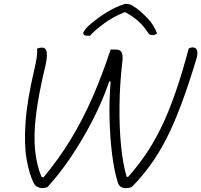

<svg xmlns="http://www.w3.org/2000/svg" viewBox="-20 -954 1032 984"><path d="M170 -705Q182 -710 195 -710Q218 -710 220 -681.5Q222 -653 211 -610Q177 -468 164.5 -364Q152 -260 160 -183Q168 -106 193 -47L203 -45Q282 -140 343 -240.5Q404 -341 453.5 -454Q503 -567 547 -700H576Q595 -700 603 -686.5Q611 -673 607 -638Q594 -526 592.5 -416Q591 -306 600 -211Q609 -116 629 -48L636 -47Q682 -98 723.5 -158Q765 -218 803 -294.5Q841 -371 876.5 -472Q912 -573 947 -705Q956 -711 968 -711Q985 -711 990 -695Q995 -679 986 -650Q946 -518 908.5 -418Q871 -318 832 -242Q793 -166 749.5 -106.5Q706 -47 655 5Q648 7 641 8.5Q634 10 623 10Q609 10 598.5 3Q588 -4 583 -21Q565 -80 554.5 -163Q544 -246 541.5 -342.5Q539 -439 547 -536L540 -537Q507 -440 456 -340.5Q405 -241 345 -151.5Q285 -62 223 5Q211 10 195 10Q185 10 172.5 4Q160 -2 153 -15Q129 -64 116 -140.5Q103 -217 111 -329Q119 -441 156 -598Q164 -633 168 -658.5Q172 -684 170 -705ZM620 -934H629Q636 -934 646.5 -931Q657 -928 679 -912Q705 -893 737 -859.5Q769 -826 785 -782Q778 -778 773.5 -776Q769 -774 760 -774Q751 -774 745.5 -778.5Q740 -783 731 -797Q714 -823 687.5 -846.5Q661 -870 623 -891H617Q557 -866 513.5 -834Q470 -802 441 -771H429Q414 -771 410 -775.5Q406 -780 407 -787Q409 -792 418 -804.5Q427 -817 448 -834Q486 -866 529.5 -892.5Q573 -919 620 -934Z"/></svg>

Font: Recursive Sn Csl St Lt
Style: Italic
Weight: 300
Italic angle: -15°
Version: Version 1.079;hotconv 1.0.112;makeotfexe 2.5.65598; ttfautoh